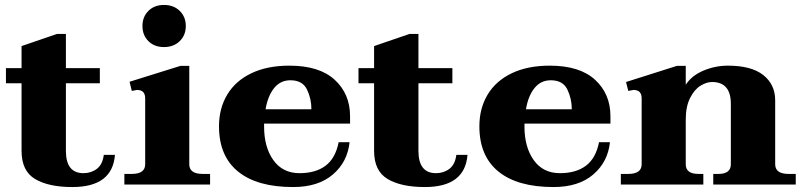

<svg xmlns="http://www.w3.org/2000/svg" viewBox="-20 -745 3245 775"><path d="M444 -120Q434 10 272 10Q176 10 121.5 -22.5Q67 -55 67 -136V-409H4V-470H67V-559L210 -608H246V-470H383V-409H246V-136Q246 -46 317 -46Q348 -46 371 -63.5Q394 -81 399 -120Z M555 -640Q555 -677 579 -701Q603 -725 642 -725Q681 -725 705.5 -701Q730 -677 730 -640Q730 -603 705.5 -579Q681 -555 642 -555Q603 -555 579 -579Q555 -603 555 -640ZM482 -43H512Q566 -43 566 -82V-348Q566 -382 533 -382Q531 -382 512 -378L503 -415L708 -479H744V-82Q744 -43 798 -43H828V0H482Z M1046 -246V-234Q1046 -151 1083.5 -98.5Q1121 -46 1189 -46Q1254 -46 1294 -76Q1334 -106 1347 -171H1391Q1383 -92 1324 -41Q1265 10 1163 10Q1018 10 941 -52.5Q864 -115 864 -235Q864 -308 897.5 -363.5Q931 -419 995 -449.5Q1059 -480 1148 -480Q1269 -480 1331 -423Q1393 -366 1393 -276V-246ZM1052 -304H1237Q1237 -347 1219 -384Q1201 -421 1152 -421Q1112 -421 1086.5 -389.5Q1061 -358 1052 -304Z M1867 -120Q1857 10 1695 10Q1599 10 1544.5 -22.5Q1490 -55 1490 -136V-409H1427V-470H1490V-559L1633 -608H1669V-470H1806V-409H1669V-136Q1669 -46 1740 -46Q1771 -46 1794 -63.5Q1817 -81 1822 -120Z M2097 -246V-234Q2097 -151 2134.5 -98.5Q2172 -46 2240 -46Q2305 -46 2345 -76Q2385 -106 2398 -171H2442Q2434 -92 2375 -41Q2316 10 2214 10Q2069 10 1992 -52.5Q1915 -115 1915 -235Q1915 -308 1948.5 -363.5Q1982 -419 2046 -449.5Q2110 -480 2199 -480Q2320 -480 2382 -423Q2444 -366 2444 -276V-246ZM2103 -304H2288Q2288 -347 2270 -384Q2252 -421 2203 -421Q2163 -421 2137.5 -389.5Q2112 -358 2103 -304Z M3192 -43V0H2859V-43H2880Q2930 -43 2930 -82V-326Q2930 -414 2854 -414Q2832 -414 2807.5 -399Q2783 -384 2765.5 -349.5Q2748 -315 2748 -262V-82Q2748 -43 2799 -43H2819V0H2486V-43H2516Q2570 -43 2570 -82V-348Q2570 -382 2537 -382Q2535 -382 2516 -378L2507 -414L2712 -479H2748V-403Q2772 -440 2819.5 -460Q2867 -480 2918 -480Q3013 -480 3061 -442Q3109 -404 3109 -340V-82Q3109 -43 3163 -43Z"/></svg>

Font: Taviraj
Style: Bold
Weight: 700
Designer: Katatrad Team
Foundry: CadsonDemak
Version: Version 1.001